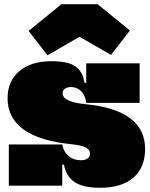

<svg xmlns="http://www.w3.org/2000/svg" viewBox="-20 -883 712 913"><path d="M455 10Q403 10 367.8 -1.5Q332.5 -13 312 -37.2Q291.5 -61.5 284 -100H261L276 -196Q281.5 -162.5 305.5 -141.8Q329.5 -121 364 -121Q384.5 -121 396.2 -129.2Q408 -137.5 408 -153Q408 -171 388.2 -181.5Q368.5 -192 321 -197Q169.5 -212 92.8 -266.8Q16 -321.5 16 -416Q16 -497 71.8 -544.5Q127.5 -592 225 -592Q272.5 -592 305 -582.8Q337.5 -573.5 356.5 -551Q375.5 -528.5 382 -489H405L390 -394Q385.5 -429.5 366 -449.2Q346.5 -469 318 -469Q300 -469 289 -461.2Q278 -453.5 278 -439Q278 -419 304 -406.2Q330 -393.5 383 -388Q526.5 -374.5 598.2 -321.2Q670 -268 670 -175Q670 -86.5 614.2 -38.2Q558.5 10 455 10ZM22 0V-196H276V0ZM390 -394V-582H644V-394ZM444 -863 598 -738 508 -622 358 -708 206 -620 116 -736 272 -863Z"/></svg>

Font: Hepta Slab Black
Style: Regular
Weight: 900
Designer: Michael LaGattuta
Foundry: Michael LaGattuta
Version: Version 1.102